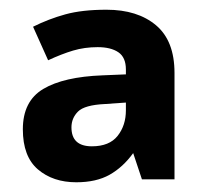

<svg xmlns="http://www.w3.org/2000/svg" viewBox="-20 -742 421 395"><path d="M199 -722Q263 -722 301 -690Q339 -658 339 -592V-373H272L254 -427Q233 -398 205.5 -382.5Q178 -367 137 -367Q89 -367 58 -393.5Q27 -420 27 -476Q27 -534 69 -559Q111 -584 191 -587L239 -589V-599Q239 -624 223.5 -634.5Q208 -645 181 -645Q154 -645 130.5 -638Q107 -631 79 -618L48 -687Q80 -703 114.5 -712.5Q149 -722 199 -722ZM196 -528Q154 -526 140.5 -512.5Q127 -499 127 -480Q127 -441 169 -441Q205 -441 222 -462.5Q239 -484 239 -515V-531Z"/></svg>

Font: Noto Sans Thai Looped
Style: Bold
Weight: 700
Designer: Sasikarn Vongin, Ben Mitchell
Foundry: The Fontpad Ltd
Version: Version 1.001; ttfautohint (v1.8.4.7-5d5b)